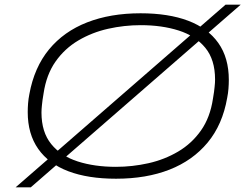

<svg xmlns="http://www.w3.org/2000/svg" viewBox="-20 -755 1071 824"><path d="M478 12Q358 12 273.5 -20Q189 -52 144 -116Q99 -180 99 -274Q99 -292 100.5 -311.5Q102 -331 106 -351Q127 -466 190.5 -543Q254 -620 354 -659Q454 -698 583 -698Q703 -698 787.5 -666Q872 -634 917 -570.5Q962 -507 962 -412Q962 -394 960.5 -374.5Q959 -355 955 -335Q935 -220 871 -143Q807 -66 707.5 -27Q608 12 478 12ZM477 -39Q548 -39 617 -54.5Q686 -70 744.5 -104.5Q803 -139 842.5 -195Q882 -251 894 -332Q897 -348 898.5 -360.5Q900 -373 901 -382Q902 -391 902.5 -399Q903 -407 903 -414Q903 -499 861 -550Q819 -601 747 -624Q675 -647 584 -647Q513 -647 444 -631.5Q375 -616 316.5 -581.5Q258 -547 218.5 -491Q179 -435 167 -354Q164 -338 162.5 -325.5Q161 -313 160 -304Q159 -295 158.5 -287Q158 -279 158 -272Q158 -188 200 -136.5Q242 -85 314 -62Q386 -39 477 -39ZM47 49 948 -735H1013L112 49Z"/></svg>

Font: Archivo Expanded Thin
Style: Italic
Weight: 250
Width: 7
Italic angle: -10°
Designer: Hector Gatti
Foundry: Omnibus-Type
Version: Version 2.001